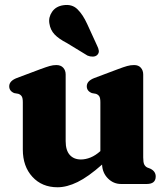

<svg xmlns="http://www.w3.org/2000/svg" viewBox="-20 -758 693 791"><path d="M74 -142V-337Q74 -354.5 69.2 -361.5Q64.5 -368.5 55.5 -371.5L38.5 -374.5Q18 -383 18 -402.5Q18 -424.5 49 -436.5L147.5 -473.5Q170.5 -482 184.5 -486Q198.5 -490 212 -490Q230.5 -490 240.5 -479Q250.5 -468 250.5 -451V-176.5Q250.5 -139 267.2 -120Q284 -101 313.5 -101Q332.5 -101 353 -109.2Q373.5 -117.5 393.5 -135.5V-337Q393.5 -354.5 388.8 -361.5Q384 -368.5 375 -371.5L358.5 -374.5Q337.5 -383 337.5 -402.5Q337.5 -424.5 368.5 -436.5L467 -473.5Q489.5 -482 503.8 -486Q518 -490 532.5 -490Q550.5 -490 560.2 -479Q570 -468 570 -451V-109.5Q570 -89 574.2 -80.5Q578.5 -72 586.5 -68L599.5 -63Q621.5 -52 621.5 -31Q621.5 0 584.5 0H479Q447.5 0 424.8 -22.8Q402 -45.5 400.5 -80Q343.5 -29.5 299.5 -8Q255.5 13.5 217 13.5Q153 13.5 113.5 -29.5Q74 -72.5 74 -142ZM339 -659.5 380 -570Q385.5 -559.5 387 -549.8Q388.5 -540 381 -532Q374 -525 362.5 -524.8Q351 -524.5 340.5 -529L256 -580.5Q222 -598 204.8 -616.2Q187.5 -634.5 183.5 -661Q179 -686.5 194.5 -709.2Q210 -732 241 -736.5Q276.5 -742 299 -720Q321.5 -698 339 -659.5Z"/></svg>

Font: Fraunces 9pt Soft
Style: Bold
Weight: 700
Version: Version 1.000;[b76b70a41]